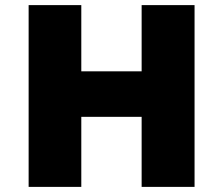

<svg xmlns="http://www.w3.org/2000/svg" viewBox="-20 -731 857 751"><path d="M92 -711H298V-452H534V-711H741V0H534V-274H298V0H92Z"/></svg>

Font: Nebula Sans Black
Style: Regular
Weight: 900
Designer: Paul D. Hunt for Adobe (as Source Sans)
Foundry: Nebula Entertainment & Broadcasting LLC
Version: Version 1.010